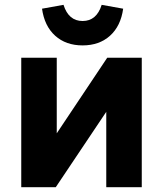

<svg xmlns="http://www.w3.org/2000/svg" viewBox="-20 -775 675 795"><path d="M567 -536V0H420V-312L211 0H68V-536H215V-223L424 -536ZM154 -739 243 -755Q264 -688 322 -688Q380 -688 401 -755L490 -739Q480 -667 435.5 -627Q391 -587 322 -587Q253 -587 208.5 -627Q164 -667 154 -739Z"/></svg>

Font: Quicksand
Style: Bold
Weight: 700
Version: Version 3.000